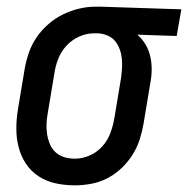

<svg xmlns="http://www.w3.org/2000/svg" viewBox="-20 -548 564 576"><path d="M204 8Q175 8 147 2Q119 -4 96 -19Q73 -34 58 -56.5Q43 -79 36 -106Q29 -133 29 -162Q29 -191 34 -221L54 -341Q58 -365 66.5 -389.5Q75 -414 89.5 -435.5Q104 -457 124.5 -475Q145 -493 168.5 -504.5Q192 -516 217 -522Q242 -528 266 -528Q270 -528 273.5 -528Q277 -528 281 -528L524 -520L510 -440L392 -444Q406 -432 416 -415.5Q426 -399 430.5 -380Q435 -361 435 -340.5Q435 -320 431 -299L411 -179Q407 -155 399.5 -131Q392 -107 378 -84.5Q364 -62 344.5 -43.5Q325 -25 301.5 -13Q278 -1 253 3.5Q228 8 204 8ZM205 -72Q227 -72 249 -81.5Q271 -91 287 -109Q303 -127 311 -148.5Q319 -170 323 -193L343 -313Q345 -328 346 -343Q347 -358 345.5 -372.5Q344 -387 339 -400.5Q334 -414 325.5 -424.5Q317 -435 303.5 -441Q290 -447 275 -448H268Q266 -448 264 -448Q262 -448 261 -448Q239 -448 217 -438Q195 -428 179 -410.5Q163 -393 154.5 -371Q146 -349 143 -327L123 -207Q120 -191 119.5 -175Q119 -159 121.5 -144Q124 -129 130 -115Q136 -101 147 -91Q158 -81 173 -76.5Q188 -72 204 -72Q205 -72 205 -72Q205 -72 205 -72Z"/></svg>

Font: Iosevka SS04 Medium Oblique
Style: Regular
Weight: 500
Italic angle: -9°
Monospace: yes
Designer: Belleve Invis
Foundry: Belleve Invis
Version: Version 19.0.0; ttfautohint (v1.8.4)